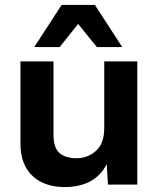

<svg xmlns="http://www.w3.org/2000/svg" viewBox="-20 -749 644 779"><path d="M241 10Q191 10 150.5 -9Q110 -28 86.5 -67.5Q63 -107 63 -167V-500H197V-203Q197 -149 221.5 -128Q246 -107 291 -107Q335 -107 369 -136.5Q403 -166 403 -231V-500H537V0H418L413 -83Q388 -35 345 -12.5Q302 10 241 10ZM476 -558H373L297 -652L222 -558H119L230 -729H365Z"/></svg>

Font: Prodigy Sans SemiBold
Style: Regular
Weight: 600
Designer: Wei Huang
Foundry: Wei Huang
Version: Version 1.003; ttfautohint (v1.8.3)